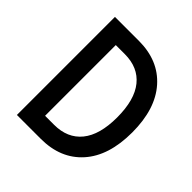

<svg xmlns="http://www.w3.org/2000/svg" viewBox="-191 -846 983 983"><g transform="rotate(45 300.0 -355.0)"><path d="M83 0V-710H256Q399 -710 481.5 -616.5Q564 -523 564 -354Q564 -185 481.5 -92.5Q399 0 256 0ZM188 -99H253Q350 -99 402.5 -163.5Q455 -228 455 -354Q455 -481 402.5 -546Q350 -611 253 -611H188Z"/></g></svg>

Font: Txt Mono Medium
Style: Regular
Weight: 500
Monospace: yes
Designer: Open Source
Foundry: XRLN
Version: Version 1.0